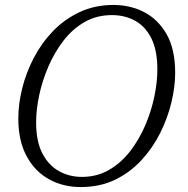

<svg xmlns="http://www.w3.org/2000/svg" viewBox="-20 -745 758 776"><path d="M306 11Q235 11 178 -20.5Q121 -52 87.5 -114Q54 -176 54 -266Q54 -324 69.5 -387Q85 -450 116 -510Q147 -570 193.5 -618.5Q240 -667 301.5 -696Q363 -725 439 -725Q506 -725 562.5 -696Q619 -667 653.5 -606.5Q688 -546 688 -450Q688 -395 673 -332Q658 -269 628 -208.5Q598 -148 552 -98Q506 -48 445 -18.5Q384 11 306 11ZM311 -30Q372 -30 421 -58.5Q470 -87 506.5 -134.5Q543 -182 567.5 -239.5Q592 -297 604 -355.5Q616 -414 616 -464Q616 -542 591.5 -590.5Q567 -639 525.5 -661.5Q484 -684 432 -684Q371 -684 322 -656Q273 -628 236.5 -580.5Q200 -533 175.5 -476Q151 -419 138.5 -360.5Q126 -302 126 -251Q126 -173 151.5 -124.5Q177 -76 219 -53Q261 -30 311 -30Z"/></svg>

Font: Noto Serif Light
Style: Italic
Weight: 300
Italic angle: -12°
Designer: Monotype Design Team
Foundry: Monotype Imaging Inc.
Version: Version 2.013